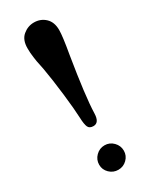

<svg xmlns="http://www.w3.org/2000/svg" viewBox="-178 -702 600 755"><g transform="rotate(-30 122.0 -324.0)"><path d="M122.1 -658.2Q151.9 -658.2 172.9 -638.7Q193.8 -619.1 193.8 -583Q193.8 -554.7 180.2 -477.1Q151.9 -303.7 149.9 -230Q148.9 -188 122.1 -188Q104 -188 98.4 -200.7Q92.8 -213.4 91.8 -242.2Q90.3 -281.7 82 -353.5Q73.2 -428.2 64 -480Q63 -484.4 60.1 -499.5L55.7 -521Q54.7 -527.3 53 -539.3Q51.3 -551.3 50.5 -561.5Q49.8 -571.8 49.8 -583Q49.8 -621.1 72 -639.6Q94.2 -658.2 122.1 -658.2ZM64.9 -44.9Q64.9 -67.9 81.5 -84.5Q98.1 -101.1 121.1 -101.1Q144 -101.1 160.4 -84.5Q176.8 -67.9 176.8 -44.9Q176.8 -22.5 160.4 -6.3Q144 9.8 121.1 9.8Q98.1 9.8 81.5 -6.3Q64.9 -22.5 64.9 -44.9Z"/></g></svg>

Font: Linux Libertine G
Style: Semibold
Weight: 600
Designer: Philipp H. Poll
Foundry: Philipp H. Poll
Version: Version 5.1.1